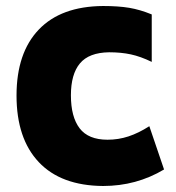

<svg xmlns="http://www.w3.org/2000/svg" viewBox="-20 -602 586 639"><path d="M35 -284Q35 -426 109 -503.5Q183 -581 323 -582Q374 -582 410 -576Q446 -570 485 -554V-396Q448 -414 415.5 -421Q383 -428 343 -428Q276 -427 246 -391Q216 -355 216 -285Q216 -213 245 -175Q274 -137 338 -137Q374 -137 407.5 -148Q441 -159 477 -182L526 -38Q434 17 323 17Q183 16 109 -62.5Q35 -141 35 -284Z"/></svg>

Font: Biryani Black
Style: Regular
Weight: 900
Designer: Dan Reynolds and Mathieu Reguer
Foundry: Dan Reynolds and Mathieu Reguer
Version: Version 1.004; ttfautohint (v1.1) -l 5 -r 5 -G 72 -x 0 -D la